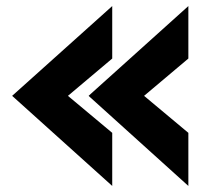

<svg xmlns="http://www.w3.org/2000/svg" viewBox="-20 -548 690 633"><path d="M601 -528 272 -232 601 65V-110L455 -232L601 -355ZM350 -528 20 -232 350 65V-110L204 -232L350 -355Z"/></svg>

Font: LINE Seed JP_OTF ExtraBold
Style: Regular
Weight: 800
Designer: LY Corporation & Fontrix & Fontworks
Version: Version 1.013